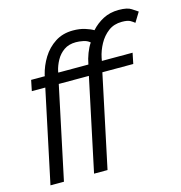

<svg xmlns="http://www.w3.org/2000/svg" viewBox="-109 -838 884 936"><g transform="rotate(-15 333.0 -370.0)"><path d="M31 0 130 -467H62L73 -521H142L143 -527Q154 -572 178.5 -611.5Q203 -651 241.5 -676Q280 -701 332 -701Q365 -701 391 -693Q417 -685 434 -675Q460 -704 494.5 -722Q529 -740 573 -740Q617 -740 636.5 -726.5Q656 -713 666 -707L636 -658Q628 -665 615 -672.5Q602 -680 573 -680Q533 -680 504.5 -658.5Q476 -637 458 -604Q440 -571 433 -537L430 -521H585L574 -467H418L319 0H251L350 -467H198L99 0ZM210 -521H362Q367 -549 377.5 -576Q388 -603 401 -622Q388 -634 367.5 -638Q347 -642 331 -642Q295 -642 270.5 -625Q246 -608 231.5 -581.5Q217 -555 211 -528Z"/></g></svg>

Font: Raleway
Style: Italic
Weight: 400
Italic angle: -12°
Designer: Matt McInerney, Pablo Impallari, Rodrigo Fuenzalida
Foundry: Matt McInerney, Pablo Impallari, Rodrigo Fuenzalida
Version: Version 4.026